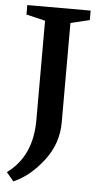

<svg xmlns="http://www.w3.org/2000/svg" viewBox="-58 -736 491 927"><g transform="rotate(5 187.5 -273.0)"><path d="M8 112Q128 25 128 -150V-632L36 -654V-700H343V-654L251 -632V-150Q251 -47 186.5 36.5Q122 120 43 154Z"/></g></svg>

Font: Volkhov
Style: Regular
Weight: 400
Designer: Cyreal (www.cyreal.org)
Foundry: Cyreal (www.cyreal.org)
Version: Version 1.010